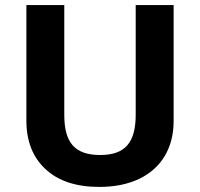

<svg xmlns="http://www.w3.org/2000/svg" viewBox="-20 -734 796 764"><path d="M520 -713.9V-277.8C520 -167 478 -117.2 378.9 -117.2C276.9 -117.2 235.8 -167 235.8 -276.9V-713.9H85V-253.9C85 -172.4 110.4 -107.9 161.1 -61C211.9 -13.7 283.2 9.8 375 9.8C436 9.8 488.8 -1 533.2 -22C622.6 -64.5 670.9 -146.5 670.9 -252V-713.9Z"/></svg>

Font: Sahel
Style: Bold
Weight: 700
Foundry: Saber Rastikerdar (saber.rastikerdar@gmail.com)
Version: Version 3.4.0